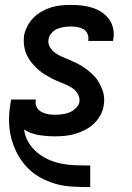

<svg xmlns="http://www.w3.org/2000/svg" viewBox="-20 -548 540 783"><path d="M347 215Q311 215 275 213Q239 211 206 201.5Q173 192 143.5 175.5Q114 159 91 135Q68 111 52 81.5Q36 52 27 19Q18 -14 17 -49.5Q16 -85 22 -121L25 -142H126V-139Q123 -124 129.5 -111.5Q136 -99 148.5 -92Q161 -85 175 -82.5Q189 -80 204 -80Q219 -80 234 -82Q249 -84 263 -89.5Q277 -95 289 -106.5Q301 -118 304 -132Q306 -149 298 -163.5Q290 -178 277.5 -187Q265 -196 250 -202.5Q235 -209 220 -215Q205 -221 191.5 -228Q178 -235 164 -243.5Q150 -252 138.5 -262Q127 -272 116.5 -283.5Q106 -295 97.5 -308.5Q89 -322 84 -337Q79 -352 77.5 -369Q76 -386 78 -403Q82 -422 91.5 -441Q101 -460 116.5 -475.5Q132 -491 150.5 -501.5Q169 -512 189 -518Q209 -524 229 -526Q249 -528 269 -528Q292 -528 314 -525.5Q336 -523 356.5 -516.5Q377 -510 394.5 -498.5Q412 -487 424.5 -470Q437 -453 441.5 -431.5Q446 -410 442 -387L441 -381H340V-383Q342 -397 337 -409.5Q332 -422 321 -428.5Q310 -435 296.5 -437.5Q283 -440 270 -440Q256 -440 242 -438Q228 -436 214.5 -430.5Q201 -425 190.5 -413.5Q180 -402 178 -388Q175 -371 183 -357Q191 -343 203.5 -333.5Q216 -324 231 -317.5Q246 -311 260.5 -305Q275 -299 289.5 -292Q304 -285 317 -276.5Q330 -268 342.5 -258Q355 -248 365.5 -236.5Q376 -225 383.5 -211.5Q391 -198 397 -183Q403 -168 404.5 -151.5Q406 -135 403 -118Q400 -97 389 -77.5Q378 -58 362 -43Q346 -28 326.5 -18Q307 -8 286.5 -2Q266 4 245 6Q224 8 204 8Q170 8 137 2.5Q104 -3 78 -20Q82 8 96 32Q110 56 131 73.5Q152 91 177.5 102.5Q203 114 231 119.5Q259 125 288.5 126Q318 127 347 127H348V215Z"/></svg>

Font: Iosevka SS18 Semibold
Style: Italic
Weight: 600
Italic angle: -9°
Monospace: yes
Designer: Belleve Invis
Foundry: Belleve Invis
Version: Version 25.1.1; ttfautohint (v1.8.4)